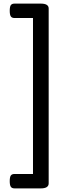

<svg xmlns="http://www.w3.org/2000/svg" viewBox="-20 -970 415 1065"><path d="M34 35Q34 12 40 3.5Q46 -5 61 -5H163V-870H61Q46 -870 40 -879Q34 -888 34 -910Q34 -933 40 -941.5Q46 -950 61 -950H206Q250 -950 250 -923V47Q250 75 206 75H61Q46 75 40 66Q34 57 34 35Z"/></svg>

Font: Playwrite IT Moderna
Style: Regular
Weight: 400
Designer: Veronika Burian, José Scaglione
Foundry: TypeTogether
Version: Version 1.002